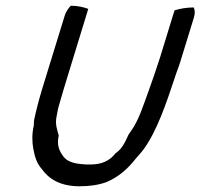

<svg xmlns="http://www.w3.org/2000/svg" viewBox="-20 -645 700 670"><path d="M126 -331C115 -294 106 -259 99 -226C98 -218 98 -213 98 -207C91 -178 92 -149 96 -127C101 -99 108 -75 126 -55C150 -21 190 5 257 5C291 5 322 1 350 -9C394 -27 426 -56 455 -93C464 -103 474 -114 482 -125C528 -189 560 -284 589 -371C595 -391 603 -409 609 -429L657 -585C661 -599 660 -611 656 -619C632 -619 609 -615 589 -609L539 -446C526 -405 512 -365 498 -326C480 -277 464 -225 438 -189L429 -176C422 -161 416 -148 409 -137L401 -126C394 -119 392 -116 383 -110C362 -83 334 -71 295 -71H281C277 -71 274 -72 269 -72C237 -74 214 -82 202 -98C188 -116 177 -137 185 -172C180 -191 172 -211 177 -236C180 -249 181 -263 186 -278C192 -300 199 -322 205 -343L288 -614C272 -620 251 -625 227 -625C219 -617 210 -604 206 -591Z"/></svg>

Font: SolarCharger
Style: 552
Weight: 400
Designer: Mew Too
Foundry: Cannot Into Space Fonts/KineticPlasma Fonts
Version: Version 1.100